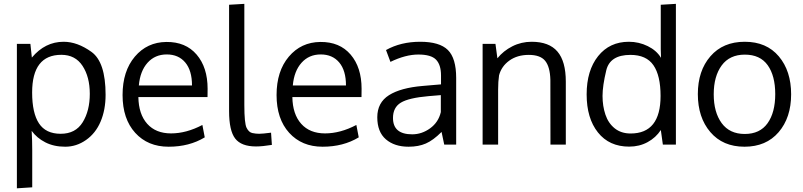

<svg xmlns="http://www.w3.org/2000/svg" viewBox="-20 -769 4272 1021"><path d="M306.2 -477.5Q150.9 -477.5 150.9 -276.9Q150.9 -168 187.3 -112.8Q223.6 -57.6 302.7 -57.6Q381.8 -57.6 419.7 -118.9Q457.5 -180.2 457.5 -270Q457.5 -359.9 418.9 -418.7Q380.4 -477.5 306.2 -477.5ZM69.8 -535.6H141.6L149.4 -462.9Q219.7 -546.9 318.4 -546.9Q391.6 -546.9 466.6 -492.9Q541.5 -439 541.5 -265.1Q541.5 -185.1 515.1 -122.8Q488.8 -60.5 437.7 -24.7Q386.7 11.2 326.7 11.2Q266.6 11.2 221.2 -12Q175.8 -35.2 148.4 -73.2Q151.4 -20.5 151.4 29.3V227.1L69.8 232.4Z M1056.2 -104.5 1068.8 -38.6Q986.8 11.2 876.5 11.2Q766.1 11.2 699 -62.7Q631.8 -136.7 631.8 -263.7Q631.8 -390.6 697 -467.8Q762.2 -544.9 864.7 -545.9Q967.3 -546.9 1025.6 -478.8Q1084 -410.6 1084 -296.9L1083.5 -252.9H715.8Q717.3 -161.6 762.9 -110.6Q808.6 -59.6 889.6 -59.6Q970.7 -59.6 1056.2 -104.5ZM718.3 -314.5H1001Q1001 -394 965.1 -436.8Q929.2 -479.5 866.7 -479.5Q804.2 -479.5 764.6 -435.3Q725.1 -391.1 718.3 -314.5Z M1341.3 9.8Q1263.2 9.8 1230.7 -32.2Q1198.2 -74.2 1198.2 -178.2V-743.7L1279.3 -748.5V-210.4Q1279.3 -113.3 1291.3 -89.4Q1303.2 -65.4 1321.8 -61.5Q1340.3 -57.6 1357.9 -57.6Q1375.5 -57.6 1421.4 -63.5L1425.8 1.5Q1375.5 9.8 1341.3 9.8Z M1875 -104.5 1887.7 -38.6Q1805.7 11.2 1695.3 11.2Q1585 11.2 1517.8 -62.7Q1450.7 -136.7 1450.7 -263.7Q1450.7 -390.6 1515.9 -467.8Q1581.1 -544.9 1683.6 -545.9Q1786.1 -546.9 1844.5 -478.8Q1902.8 -410.6 1902.8 -296.9L1902.3 -252.9H1534.7Q1536.1 -161.6 1581.8 -110.6Q1627.4 -59.6 1708.5 -59.6Q1789.6 -59.6 1875 -104.5ZM1537.1 -314.5H1819.8Q1819.8 -394 1783.9 -436.8Q1748 -479.5 1685.5 -479.5Q1623 -479.5 1583.5 -435.3Q1543.9 -391.1 1537.1 -314.5Z M2405.8 -354.5V0H2342.3Q2335 -31.2 2328.1 -67.4Q2283.7 -22.9 2244.6 -5.9Q2205.6 11.2 2152.8 11.2Q2077.6 11.2 2032 -28.1Q1986.3 -67.4 1986.3 -145.5Q1986.3 -223.6 2048.6 -262.9Q2110.8 -302.2 2228 -312Q2244.1 -313.5 2276.6 -316.2Q2309.1 -318.8 2325.2 -320.3V-367.7Q2325.2 -424.3 2298.8 -451.7Q2272.5 -479 2204.6 -479Q2136.7 -479 2056.2 -439.9L2032.7 -502.9Q2111.3 -546.9 2214.4 -546.9Q2317.4 -546.9 2361.6 -503.2Q2405.8 -459.5 2405.8 -354.5ZM2069.8 -141.6Q2069.8 -54.7 2171.9 -54.7Q2223.1 -54.7 2267.3 -86.7Q2311.5 -118.7 2324.2 -172.9V-263.2Q2321.8 -263.2 2294.7 -260.7Q2267.6 -258.3 2259.3 -257.8Q2153.3 -248.5 2111.6 -223.1Q2069.8 -197.8 2069.8 -141.6Z M2546.4 0V-535.6H2614.7L2625 -459Q2656.7 -498.5 2704.3 -522.7Q2752 -546.9 2807.1 -546.9Q2899.9 -546.9 2944.3 -494.9Q2988.8 -442.9 2988.8 -335V0H2907.2Q2907.2 -322.3 2906.7 -345.2Q2904.8 -413.6 2879.2 -445.3Q2853.5 -477.1 2792 -477.1Q2730.5 -477.1 2688.5 -446.8Q2646.5 -416.5 2633.8 -368.2Q2628.9 -335.4 2628.9 -293V0Z M3325.7 10.7Q3219.7 10.7 3159.7 -64.7Q3099.6 -140.1 3099.6 -267.1Q3099.6 -394 3160.6 -470.5Q3221.7 -546.9 3324.2 -546.9Q3377.4 -546.9 3424.6 -523.7Q3471.7 -500.5 3495.1 -461.4L3493.7 -507.8V-743.7L3574.2 -748.5V0H3504.9L3494.1 -77.6Q3467.8 -37.1 3423.8 -13.2Q3379.9 10.7 3325.7 10.7ZM3333.5 -59.1Q3492.7 -59.1 3492.7 -258.8Q3492.7 -367.2 3454.8 -422.1Q3417 -477.1 3332.5 -477.1Q3223.6 -477.1 3203.9 -394.8Q3184.1 -312.5 3184.1 -258.8Q3184.1 -205.1 3199.5 -159.4Q3214.8 -113.8 3249 -86.4Q3283.2 -59.1 3333.5 -59.1Z M4121.6 -469.2Q4187 -391.6 4187 -267.6Q4187 -143.6 4120.6 -66.2Q4054.2 11.2 3939 11.2Q3823.7 11.2 3757.3 -66.7Q3690.9 -144.5 3690.9 -268.6Q3690.9 -392.6 3757.8 -469.7Q3824.7 -546.9 3940.4 -546.9Q4056.2 -546.9 4121.6 -469.2ZM3817.6 -420.9Q3775.4 -363.3 3775.4 -267.6Q3775.4 -171.9 3817.6 -114.3Q3859.9 -56.6 3940.4 -56.6Q4021 -56.6 4061.8 -113.8Q4102.5 -170.9 4102.5 -268.6Q4102.5 -366.2 4062.3 -422.4Q4022 -478.5 3940.9 -478.5Q3859.9 -478.5 3817.6 -420.9Z"/></svg>

Font: Oxygen-Regular
Style: Regular
Weight: 400
Designer: Vernon Adams
Foundry: Vernon Adams
Version: Version Release 0.2.3 webfont; ttfautohint (v0.93.3-1d66) -l